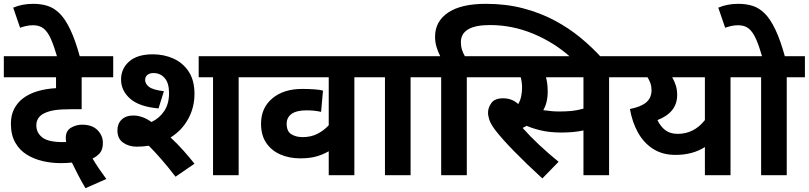

<svg xmlns="http://www.w3.org/2000/svg" viewBox="-20 -916 4229 1004"><path d="M427 68Q407 35 388 -2Q369 -39 356 -66Q330 -63 297 -63Q250 -63 204 -73.5Q158 -84 120 -107.5Q82 -131 59.5 -171Q37 -211 37 -269Q37 -313 53.5 -345.5Q70 -378 98 -400Q130 -425 174.5 -438.5Q219 -452 273 -455V-512H0V-622H572V-512H407V-345H356Q298 -345 266.5 -340Q235 -335 212 -324Q170 -304 170 -260Q170 -222 201 -197.5Q232 -173 308 -173Q311 -173 315.5 -173Q320 -173 326 -174Q324 -185 324 -195Q324 -232 351 -248Q378 -264 409 -264Q462 -264 490 -235.5Q518 -207 518 -169Q518 -134 502.5 -116Q487 -98 464 -87Q493 -38 536 20Z M280 -615Q263 -674 246.5 -711.5Q230 -749 208.5 -766.5Q187 -784 153 -784Q134 -784 116.5 -780Q99 -776 85 -771L49 -876Q73 -886 98.5 -891Q124 -896 154 -896Q194 -896 228 -885.5Q262 -875 291.5 -846Q321 -817 347.5 -761.5Q374 -706 399 -615Z M694 -149Q654 -149 624 -170Q594 -191 594 -234Q594 -269 616 -290.5Q638 -312 678 -312Q699 -312 723 -304Q747 -296 772 -278Q813 -297 838.5 -335Q864 -373 864 -429Q864 -482 841 -508Q818 -534 783 -534Q763 -534 751 -524.5Q739 -515 739 -497Q739 -478 759 -462Q779 -446 837 -439L809 -349Q708 -358 660.5 -400Q613 -442 613 -500Q613 -557 655.5 -594.5Q698 -632 779 -632Q837 -632 886.5 -610Q936 -588 966.5 -542Q997 -496 997 -425Q997 -354 964 -294Q931 -234 872 -197Q906 -166 938 -130Q970 -94 997 -60L898 8Q858 -44 823 -84Q788 -124 758 -154Q727 -149 694 -149ZM1228 -512V0H1094V-512H1019V-622H1322V-512Z M1928 -512H1833V0H1699V-125Q1665 -106 1631 -97Q1597 -88 1550 -88Q1492 -88 1445.5 -108.5Q1399 -129 1372 -169Q1345 -209 1345 -269Q1345 -352 1404 -401.5Q1463 -451 1560 -451Q1592 -451 1622.5 -449Q1653 -447 1669 -442L1659 -331Q1625 -339 1583 -339Q1531 -339 1505 -320.5Q1479 -302 1479 -269Q1479 -229 1503.5 -214Q1528 -199 1562 -199Q1606 -199 1639.5 -216Q1673 -233 1699 -261V-512H1308V-622H1928Z M2127 -512V0H1993V-512H1913V-622H2222V-512Z M2287 -512H2207V-622H2282Q2269 -648 2262 -672.5Q2255 -697 2255 -724Q2255 -804 2323 -850Q2391 -896 2521 -896Q2626 -896 2715.5 -872.5Q2805 -849 2880 -809Q2955 -769 3016 -718.5Q3077 -668 3125 -615H2966Q2878 -694 2768.5 -739.5Q2659 -785 2542 -785Q2390 -785 2390 -695Q2390 -674 2396 -655.5Q2402 -637 2411 -622H2516V-512H2421V0H2287Z M3165 -512V0H3031V-234Q3004 -228 2975.5 -225.5Q2947 -223 2917 -223Q2854 -223 2808.5 -234Q2763 -245 2734 -258Q2724 -253 2713 -247Q2750 -205 2799 -159Q2848 -113 2901 -70L2816 17Q2734 -58 2668.5 -125Q2603 -192 2568 -238Q2546 -268 2539 -289Q2532 -310 2532 -327Q2532 -353 2549.5 -377.5Q2567 -402 2611 -402Q2657 -402 2690 -372Q2701 -391 2705.5 -413Q2710 -435 2710 -458Q2710 -485 2703 -512H2501V-622H3259V-512ZM2905 -333Q2941 -333 2970.5 -336Q3000 -339 3031 -348V-512H2835Q2839 -498 2841.5 -479.5Q2844 -461 2844 -437Q2844 -407 2838 -383Q2832 -359 2821 -340Q2841 -337 2861.5 -335Q2882 -333 2905 -333Z M3894 -622V-512H3800V0H3666V-147Q3602 -106 3512 -106Q3444 -106 3395 -137.5Q3346 -169 3316 -223Q3286 -277 3274 -346Q3331 -357 3359 -380.5Q3387 -404 3387 -445Q3387 -464 3381 -481Q3375 -498 3366 -512H3245V-622ZM3418 -288Q3434 -254 3459.5 -235Q3485 -216 3524 -216Q3609 -216 3666 -288V-512H3495Q3507 -491 3514 -469Q3521 -447 3521 -419Q3521 -328 3418 -288Z M4094 -512V0H3960V-512H3880V-622H4189V-512ZM3967 -615Q3950 -674 3933.5 -711.5Q3917 -749 3895.5 -766.5Q3874 -784 3840 -784Q3821 -784 3803.5 -780Q3786 -776 3772 -771L3736 -876Q3760 -886 3785.5 -891Q3811 -896 3841 -896Q3881 -896 3915 -885.5Q3949 -875 3978.5 -846Q4008 -817 4034.5 -761.5Q4061 -706 4086 -615Z"/></svg>

Font: Noto Sans Devanagari UI
Style: Bold
Weight: 700
Designer: Jelle Bosma - Monotype Design Team
Foundry: Monotype Imaging Inc.
Version: Version 2.004; ttfautohint (v1.8.4.7-5d5b)